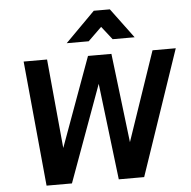

<svg xmlns="http://www.w3.org/2000/svg" viewBox="-61 -1009 1062 1070"><g transform="rotate(-5 470.0 -474.0)"><path d="M503 -948H593L717 -781H594L536 -855L460 -781H337ZM89 -700H220L267 -201L449 -700H580L640 -201L810 -700H940L702 0H560L495 -540L298 0H156Z"/></g></svg>

Font: Haskoy Bold
Style: Italic
Weight: 700
Designer: Ertekin Erdin
Foundry: Ertekin Erdin
Version: Version 2.000; ttfautohint (v1.8.4.7-5d5b)